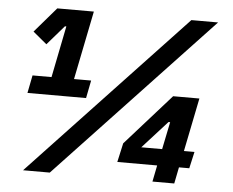

<svg xmlns="http://www.w3.org/2000/svg" viewBox="-50 -757 992 816"><g transform="rotate(5 445.5 -349.0)"><path d="M317 -329H67L82 -405H163L207 -625H201L129 -542L70 -591L162 -698H318L259 -405H332ZM77 0 734 -698H848L191 0ZM722 0H629L643 -70H473L491 -151L685 -369H797L751 -141H796L780 -70H736ZM658 -141 682 -258H675L569 -141Z"/></g></svg>

Font: IBM Plex Sans
Style: Italic
Weight: 400
Italic angle: -11.31°
Designer: Mike Abbink, Paul van der Laan, Pieter van Rosmalen
Foundry: Bold Monday
Version: Version 3.201